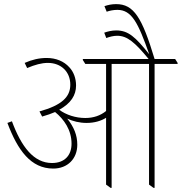

<svg xmlns="http://www.w3.org/2000/svg" viewBox="-20 -909 884 934"><path d="M239 -89C309 -89 356 -137 356 -205C356 -251 340 -291 307 -332C335 -319 367 -311 401 -311C440 -311 472 -321 496 -336V-11L518 5H523V-598H705V-11L727 5H732V-598H844V-603L832 -622H732C671 -824 631 -889 545 -889C524 -889 505 -885 488 -879L499 -852C513 -857 532 -861 551 -861C621 -861 652 -798 706 -645C638 -730 604 -761 545 -761C525 -761 503 -756 487 -750L497 -724C513 -730 532 -735 550 -735C599 -735 636 -703 703 -622H383V-617L395 -598H496V-369C469 -347 435 -335 395 -335C348 -335 302 -350 268 -375C325 -406 350 -446 350 -493C350 -528 338 -560 317 -582C291 -611 252 -627 207 -627C171 -627 136 -619 100 -603L112 -578C150 -594 182 -603 213 -603C277 -603 322 -560 322 -497C322 -437 280 -397 172 -367L185 -342C209 -349 230 -356 248 -364C291 -329 328 -277 328 -210C328 -153 294 -116 233 -116C144 -116 84 -195 38 -319L16 -311C66 -178 130 -89 239 -89Z"/></svg>

Font: Noto Serif Devanagari SemiCondensed Thin
Style: Regular
Weight: 100
Width: 4
Designer: Universal Thirst, Indian Type Foundry and the Monotype Design Team
Foundry: Monotype Imaging Inc.
Version: Version 2.004